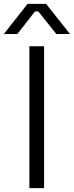

<svg xmlns="http://www.w3.org/2000/svg" viewBox="-35 -968 380 988"><path d="M54.2 -793H-15.1L106.9 -948.2H202.1L325.2 -793H254.9L162.1 -909.2H145ZM191.9 0H116.2V-730H191.9Z"/></svg>

Font: Sora Light
Style: Regular
Weight: 300
Designer: Jonathan Barnbrook, Julián Moncada
Foundry: Barnbrook Fonts
Version: Version 2.000